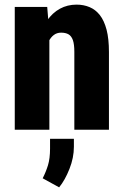

<svg xmlns="http://www.w3.org/2000/svg" viewBox="-20 -558 535 826"><path d="M192.4 -415.5V0H43.5V-528.3H183.1ZM172.9 -282.2 136.2 -281.2Q135.7 -341.3 147.7 -388.7Q159.7 -436 182.6 -469.5Q205.6 -502.9 237.8 -520.5Q270 -538.1 309.6 -538.1Q339.8 -538.1 365.5 -527.3Q391.1 -516.6 409.7 -492.9Q428.2 -469.2 438.5 -430.2Q448.7 -391.1 448.7 -334V0H299.8V-335Q299.8 -367.7 293.5 -385.5Q287.1 -403.3 274.7 -410.4Q262.2 -417.5 242.7 -417.5Q224.6 -417.5 211.2 -407.2Q197.8 -397 189 -378.7Q180.2 -360.4 176.5 -335.7Q172.9 -311 172.9 -282.2ZM297.9 39.1V73.2Q297.9 120.6 278.8 168.7Q259.8 216.8 234.4 248L163.6 209Q177.2 182.6 186.3 153.3Q195.3 124 195.3 81.5V39.1Z"/></svg>

Font: Roboto Condensed ExtraBold
Style: Regular
Weight: 800
Designer: Christian Robertson
Foundry: Google
Version: Version 3.008; 2023